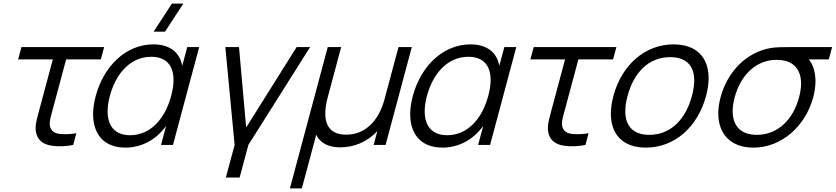

<svg xmlns="http://www.w3.org/2000/svg" viewBox="-20 -800 4614 1060"><path d="M267 4.5C279.3 6.5 294.4 7.5 310.4 7.5C334.8 7.5 361.4 5.1 384.2 0L401.4 -64.5C382 -60.9 360.8 -59 340.7 -59C330.4 -59 320.3 -59.5 310.9 -60.5C283.2 -63.5 264.1 -74.5 256.6 -100.5C255.1 -106.3 254.5 -112.2 254.5 -118.3C254.5 -139.2 262.3 -162.8 271.8 -198.5L345.1 -472H536.6L554.9 -540H98.4L80.1 -472H271.6L197.5 -195.5C186.4 -153.9 176.6 -122.4 176.6 -92.8C176.6 -82.9 177.7 -73.3 180.2 -63.5C191.5 -20 224.6 -1.5 267 4.5Z M992 -780H929L828 -625H891ZM1013.7 -540 986 -436.5C972.9 -511 917.2 -555 827.2 -555C672.2 -555 551.6 -431.5 508.4 -270C498.8 -234.3 494 -200.4 494 -169.3C494 -59.9 553.3 15 672.5 15C762 15 843.4 -29.5 897.1 -105L869 0H935L1079.7 -540ZM698.3 -53.5C612.7 -53.5 574.1 -106.8 574.1 -185.3C574.1 -211.3 578.3 -240 586.5 -270.5C620.3 -396.5 701.9 -486.5 814.9 -486.5C899 -486.5 938 -436.7 938 -358.4C938 -332 933.6 -302.5 925 -270.5C891.5 -145.5 811.8 -53.5 698.3 -53.5Z M1227 180H1303L1351.3 0L1692 -540H1617.5L1339 -96L1299.5 -540H1224L1275.3 0Z M1580.5 240H1646.5L1725.8 -56C1746.9 -11.5 1791.7 13.5 1857.7 13.5C1934.2 13.5 2007.6 -16 2063.3 -76.5L2042.8 0H2108.8L2253.5 -540H2180L2102.8 -252C2070.1 -130 1994.4 -56.5 1890.9 -56.5C1809 -56.5 1775.9 -102.9 1775.9 -173.6C1775.9 -200.7 1780.8 -231.5 1789.7 -264.5L1863.5 -540H1789.5Z M2764.3 -540 2736.6 -436.5C2723.6 -511 2667.9 -555 2577.9 -555C2422.9 -555 2302.3 -431.5 2259 -270C2249.4 -234.3 2244.6 -200.4 2244.6 -169.3C2244.6 -59.9 2304 15 2423.1 15C2512.6 15 2594.1 -29.5 2647.8 -105L2619.7 0H2685.7L2830.3 -540ZM2449 -53.5C2363.4 -53.5 2324.7 -106.8 2324.7 -185.3C2324.7 -211.3 2329 -240 2337.1 -270.5C2370.9 -396.5 2452.5 -486.5 2565.5 -486.5C2649.7 -486.5 2688.6 -436.7 2688.6 -358.4C2688.6 -332 2684.2 -302.5 2675.6 -270.5C2642.1 -145.5 2562.5 -53.5 2449 -53.5Z M3095 4.5C3107.3 6.5 3122.4 7.5 3138.4 7.5C3162.8 7.5 3189.4 5.1 3212.2 0L3229.4 -64.5C3210 -60.9 3188.8 -59 3168.7 -59C3158.4 -59 3148.3 -59.5 3138.9 -60.5C3111.2 -63.5 3092.1 -74.5 3084.6 -100.5C3083.1 -106.3 3082.5 -112.2 3082.5 -118.3C3082.5 -139.2 3090.3 -162.8 3099.8 -198.5L3173.1 -472H3364.6L3382.9 -540H2926.4L2908.1 -472H3099.6L3025.5 -195.5C3014.4 -153.9 3004.6 -122.4 3004.6 -92.8C3004.6 -82.9 3005.7 -73.3 3008.2 -63.5C3019.5 -20 3052.6 -1.5 3095 4.5Z M3545.6 15C3705.6 15 3832.6 -100.5 3878.1 -270.5C3887.5 -305.6 3892.2 -338.5 3892.2 -368.6C3892.2 -481.7 3826.3 -555 3698.4 -555C3540.4 -555 3412.2 -440.5 3366.6 -270.5C3357.2 -235.3 3352.5 -202.3 3352.5 -172.1C3352.5 -58.6 3418.5 15 3545.6 15ZM3564.5 -55.5C3475.3 -55.5 3432.2 -104.9 3432.2 -186C3432.2 -211.3 3436.4 -239.6 3444.6 -270.5C3478.4 -396.5 3558.5 -484.5 3679.5 -484.5C3770 -484.5 3812.7 -435.9 3812.7 -355.5C3812.7 -330.2 3808.5 -301.7 3800.1 -270.5C3766 -143 3684.5 -55.5 3564.5 -55.5Z M4573.9 -540H4341.4C4302.9 -540 4264.9 -540 4235.5 -535C4103 -512.5 3996.7 -407 3958.1 -263C3949.7 -231.4 3945.5 -201.4 3945.5 -173.7C3945.5 -60.7 4014.3 15 4139.1 15C4294.6 15 4426.6 -102.5 4469.6 -263C4478.1 -294.5 4482.1 -324.4 4482.1 -351.9C4482.1 -400.8 4469.3 -442.2 4445.6 -472H4555.6ZM4158 -55.5C4069.9 -55.5 4024.9 -105.3 4024.9 -186C4024.9 -209.3 4028.7 -235.1 4036.1 -263C4067.3 -379.4 4149.3 -469.5 4267 -469.5C4267.7 -469.5 4268.3 -469.5 4269 -469.5C4359.4 -469.1 4402.6 -417.8 4402.6 -338.9C4402.6 -315.8 4398.9 -290.3 4391.6 -263C4358.8 -140.5 4275 -55.5 4158 -55.5Z"/></svg>

Font: Manrope
Style: RegularItalic
Weight: 400
Italic angle: -15°
Designer: Mikhail Sharanda
Foundry: Mikhail Sharanda
Version: Version 4.502;hotconv 1.0.109;makeotfexe 2.5.65596